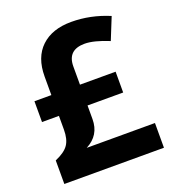

<svg xmlns="http://www.w3.org/2000/svg" viewBox="-132 -826 836 927"><g transform="rotate(-20 286.0 -362.0)"><path d="M532.2 -684.1 486.8 -571.8Q410.2 -603 363.3 -603Q275.4 -603 274.9 -519V-424.8H458V-317.9H274.9V-248Q274.9 -165 201.2 -127H551.8V0H40V-121.1Q90.3 -142.6 109.1 -170.4Q127.9 -198.2 127.9 -247.1V-317.9H41V-424.8H127.9V-520Q127.9 -618.2 183.8 -671.1Q239.7 -724.1 338.4 -724.1Q437 -724.1 532.2 -684.1Z"/></g></svg>

Font: NotoSans-Bold
Style: Bold
Weight: 700
Designer: Monotype Design team
Foundry: Monotype Imaging Inc.
Version: Version 1.04